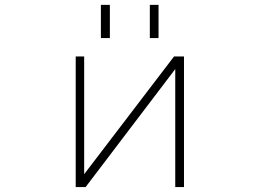

<svg xmlns="http://www.w3.org/2000/svg" viewBox="-20 -752 1040 774"><path d="M386.7 -598.6V-732.4H422.9V-598.6ZM584 -598.6V-732.4H619.1V-598.6ZM686.5 -473.6 325.2 2H285.2V-524.4H319.3V-49.8L681.6 -524.4H721.7V2H686.5Z"/></svg>

Font: GenEi Gothic M ExtraLight
Style: Regular
Weight: 200
Designer: o_tamon (Modified); [Source Han Sans]
Ryoko NISHIZUKA  (kana & ideographs); Paul D. Hunt (Latin, Greek & Cyrillic); Wenl
Version: Version 1.1a;Original Version 1.004